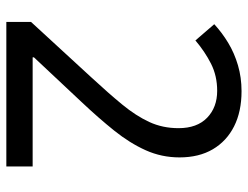

<svg xmlns="http://www.w3.org/2000/svg" viewBox="-106 -658 764 591"><g transform="rotate(90 275.5 -362.0)"><path d="M47 -76 218 -262Q267 -315 301.5 -357Q336 -399 355 -440Q374 -481 374 -530Q374 -587 342 -618Q310 -649 259 -649Q213 -649 175.5 -630Q138 -611 104 -582L54 -640Q80 -664 111.5 -683Q143 -702 180.5 -713Q218 -724 260 -724Q323 -724 368.5 -701Q414 -678 439 -635.5Q464 -593 464 -533Q464 -478 442 -429Q420 -380 381.5 -332Q343 -284 293 -231L156 -85V-81H492V0H47Z"/></g></svg>

Font: ltelugu25
Style: Book
Weight: 400
Designer: Jelle Bosma - Monotype Design Team
Foundry: Monotype Imaging Inc.
Version: Version 2.003